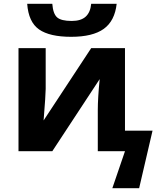

<svg xmlns="http://www.w3.org/2000/svg" viewBox="-20 -801 842 1017"><path d="M124 -781H257Q261 -728 282.5 -709Q304 -690 360 -690Q409 -690 434 -713Q459 -736 463 -781H598Q588 -690 529.5 -648Q471 -606 357 -606Q243 -606 187 -645Q131 -684 124 -781ZM642 0H498V-218Q498 -281 508 -382L257 0H78V-546H222V-330Q222 -301 211 -163L463 -546H642V-109H788L717 196H575Z"/></svg>

Font: OpenSansMMV
Style: Bold
Weight: 700
Foundry: Ascender Corporation
Version: Version 4.001